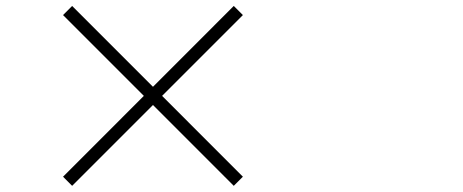

<svg xmlns="http://www.w3.org/2000/svg" viewBox="-20 -678 1540 638"><path d="M219.7 -60.5 189.5 -90.8 458 -359.4 189.5 -627.9 219.7 -658.2 488.3 -389.6 756.8 -658.2 787.1 -627.9 518.6 -359.4 787.1 -90.8 756.8 -60.5 488.3 -329.1Z"/></svg>

Font: Bpmf GenRyu Min R
Style: R
Weight: 400
Foundry: But Ko
Version: Version 1.320